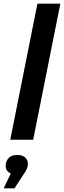

<svg xmlns="http://www.w3.org/2000/svg" viewBox="-27 -762 349 1047"><path d="M29 0 177 -742H302L154 0ZM-7 265 32 184Q4 172 4 143Q4 117 20 100Q36 83 67 83Q96 83 110.5 97Q125 111 125 131Q125 146 119.5 158.5Q114 171 98 194L52 265Z"/></svg>

Font: Montserrat SemiBold
Style: Italic
Weight: 600
Italic angle: -11.3°
Designer: Julieta Ulanovsky
Foundry: Julieta Ulanovsky
Version: Version 9.000; ttfautohint (v1.8.4.7-5d5b)